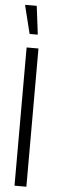

<svg xmlns="http://www.w3.org/2000/svg" viewBox="-60 -925 283 952"><g transform="rotate(5 81.0 -449.0)"><path d="M51 0V-688H110V0ZM60 -756 26 -893V-898H83L100 -762V-756Z"/></g></svg>

Font: Saira UltraCondensed
Style: Regular
Weight: 400
Width: 1
Designer: Hector Gatti with collaboration of the Omnibus-Type team
Foundry: Omnibus-Type
Version: Version 1.101